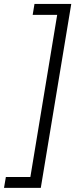

<svg xmlns="http://www.w3.org/2000/svg" viewBox="-45 -781 412 949"><path d="M307.2 -761.4 156.6 147.7H-25.2L-16 93.8H105.1L237.6 -707.4H116.5L125.4 -761.4Z"/></svg>

Font: Inter Light  BETA
Style: Italic
Weight: 300
Italic angle: 9.39999°
Designer: Rasmus Andersson
Foundry: rsms
Version: Version 3.011;git-f93a4a705